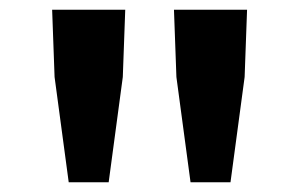

<svg xmlns="http://www.w3.org/2000/svg" viewBox="-20 -799 614 394"><path d="M121 -425 92 -641 87 -779H237L232 -641L203 -425ZM371 -425 342 -641 337 -779H487L482 -641L453 -425Z"/></svg>

Font: Noto Sans TC Thin
Style: Bold
Weight: 700
Version: Version 2.004-H2;hotconv 1.0.118;makeotfexe 2.5.65603